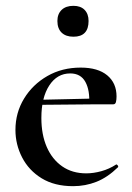

<svg xmlns="http://www.w3.org/2000/svg" viewBox="-20 -627 454 659"><path d="M231 12Q167 12 123 -15Q79 -42 56 -86.5Q33 -131 33 -181Q33 -240 62.5 -288.5Q92 -337 142.5 -366Q193 -395 257 -395Q316 -395 348 -368.5Q380 -342 380 -296Q380 -285 378 -277Q376 -269 369 -269H286Q289 -317 273 -346Q257 -375 221 -375Q176 -375 149 -333.5Q122 -292 122 -222Q122 -165 140.5 -122.5Q159 -80 193.5 -56Q228 -32 276 -32Q301 -32 328 -39.5Q355 -47 378 -62Q380 -64 383.5 -60Q387 -56 385 -53Q349 -18 311 -3Q273 12 231 12ZM93 -267 92 -284 314 -289V-269ZM232 -501Q206 -501 191.5 -515Q177 -529 177 -555Q177 -579 191.5 -593Q206 -607 232 -607Q257 -607 270.5 -593Q284 -579 284 -555Q284 -501 232 -501Z"/></svg>

Font: Cormorant SemiBold
Style: Regular
Weight: 600
Designer: Christian Thalmann (Catharsis Fonts)
Foundry: Catharsis Fonts
Version: Version 4.000